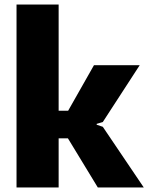

<svg xmlns="http://www.w3.org/2000/svg" viewBox="-20 -828 655 848"><path d="M53 -808H239V-339H281L395 -540H597L434 -289L407 -281V-277L434 -268L615 0H412L280 -217H239V0H53Z"/></svg>

Font: Encode Sans Narrow
Style: ExtraBold
Weight: 800
Designer: Pablo Impallari, Andres Torresi
Foundry: Pablo Impallari, Andres Torresi
Version: Version 1.000; ttfautohint (v1.00) -l 8 -r 50 -G 200 -x 14 -